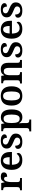

<svg xmlns="http://www.w3.org/2000/svg" viewBox="2051 -2639 828 4970"><g transform="rotate(-90 2465.0 -154.0)"><path d="M25 0V-49H28Q62 -49 84.5 -61.5Q107 -74 107 -121V-419Q107 -463 85.5 -475Q64 -487 31 -487H28V-536H212L231 -450H236Q256 -495 284.5 -521Q313 -547 376 -547Q433 -547 460.5 -527Q488 -507 488 -469Q488 -429 459 -405.5Q430 -382 374 -382Q374 -423 363 -443Q352 -463 324 -463Q297 -463 280 -443.5Q263 -424 253.5 -394.5Q244 -365 240.5 -334.5Q237 -304 237 -283V-116Q237 -72 258.5 -60.5Q280 -49 311 -49H342V0Z M802 10Q681 10 617 -62Q553 -134 553 -265Q553 -405 615 -476.5Q677 -548 791 -548Q895 -548 955 -487.5Q1015 -427 1015 -308V-259H685Q688 -155 723.5 -107.5Q759 -60 825 -60Q877 -60 913 -83Q949 -106 967 -137Q991 -125 991 -94Q991 -69 970.5 -45Q950 -21 908 -5.5Q866 10 802 10ZM882 -319Q882 -396 861.5 -441.5Q841 -487 792 -487Q745 -487 718 -444Q691 -401 687 -319Z M1283 10Q1187 10 1141.5 -21Q1096 -52 1096 -103Q1096 -133 1110 -149Q1124 -165 1143 -170.5Q1162 -176 1177 -176Q1177 -118 1204.5 -81.5Q1232 -45 1285 -45Q1338 -45 1363 -67Q1388 -89 1388 -122Q1388 -145 1377.5 -161Q1367 -177 1340 -192Q1313 -207 1265 -225Q1186 -255 1145.5 -291.5Q1105 -328 1105 -395Q1105 -470 1161 -508.5Q1217 -547 1309 -547Q1395 -547 1434 -518.5Q1473 -490 1473 -454Q1473 -423 1451.5 -406Q1430 -389 1383 -389Q1383 -438 1361 -466Q1339 -494 1295 -494Q1256 -494 1232.5 -476Q1209 -458 1209 -425Q1209 -402 1221 -386Q1233 -370 1262 -355Q1291 -340 1341 -322Q1413 -295 1452.5 -258.5Q1492 -222 1492 -159Q1492 -78 1436.5 -34Q1381 10 1283 10Z M1549 240V191H1559Q1577 191 1594.5 186.5Q1612 182 1623.5 167.5Q1635 153 1635 124V-418Q1635 -463 1613.5 -475Q1592 -487 1562 -487H1553V-536H1741L1756 -453H1760Q1782 -495 1818.5 -520.5Q1855 -546 1913 -546Q2012 -546 2064.5 -479Q2117 -412 2117 -267Q2117 -122 2065 -55.5Q2013 11 1915 11Q1858 11 1822 -11.5Q1786 -34 1764 -72H1758Q1760 -55 1761.5 -33Q1763 -11 1764 10.5Q1765 32 1765 46V125Q1765 154 1776.5 168Q1788 182 1805 186.5Q1822 191 1840 191H1855V240ZM1880 -59Q1936 -59 1960.5 -111.5Q1985 -164 1985 -267Q1985 -369 1960.5 -422Q1936 -475 1880 -475Q1813 -475 1789 -422.5Q1765 -370 1765 -267Q1765 -163 1789 -111Q1813 -59 1880 -59Z M2465 10Q2350 10 2283.5 -59.5Q2217 -129 2217 -270Q2217 -410 2280.5 -479Q2344 -548 2468 -548Q2584 -548 2650 -479Q2716 -410 2716 -270Q2716 -129 2652.5 -59.5Q2589 10 2465 10ZM2467 -49Q2531 -49 2557 -105Q2583 -161 2583 -270Q2583 -379 2556.5 -433.5Q2530 -488 2466 -488Q2402 -488 2376 -433.5Q2350 -379 2350 -270Q2350 -161 2376.5 -105Q2403 -49 2467 -49Z M2789 0V-49H2793Q2827 -49 2850 -61Q2873 -73 2873 -119V-421Q2873 -464 2852 -475.5Q2831 -487 2798 -487H2794V-536H2986L2999 -461H3004Q3034 -517 3072 -532.5Q3110 -548 3158 -548Q3236 -548 3280 -502Q3324 -456 3324 -354V-120Q3324 -73 3342 -61Q3360 -49 3394 -49H3398V0H3194V-335Q3194 -400 3173.5 -435.5Q3153 -471 3103 -471Q3065 -471 3043 -449Q3021 -427 3012 -391Q3003 -355 3003 -313V-115Q3003 -72 3024 -60.5Q3045 -49 3078 -49H3082V0Z M3648 10Q3552 10 3506.5 -21Q3461 -52 3461 -103Q3461 -133 3475 -149Q3489 -165 3508 -170.5Q3527 -176 3542 -176Q3542 -118 3569.5 -81.5Q3597 -45 3650 -45Q3703 -45 3728 -67Q3753 -89 3753 -122Q3753 -145 3742.5 -161Q3732 -177 3705 -192Q3678 -207 3630 -225Q3551 -255 3510.5 -291.5Q3470 -328 3470 -395Q3470 -470 3526 -508.5Q3582 -547 3674 -547Q3760 -547 3799 -518.5Q3838 -490 3838 -454Q3838 -423 3816.5 -406Q3795 -389 3748 -389Q3748 -438 3726 -466Q3704 -494 3660 -494Q3621 -494 3597.5 -476Q3574 -458 3574 -425Q3574 -402 3586 -386Q3598 -370 3627 -355Q3656 -340 3706 -322Q3778 -295 3817.5 -258.5Q3857 -222 3857 -159Q3857 -78 3801.5 -34Q3746 10 3648 10Z M4198 10Q4077 10 4013 -62Q3949 -134 3949 -265Q3949 -405 4011 -476.5Q4073 -548 4187 -548Q4291 -548 4351 -487.5Q4411 -427 4411 -308V-259H4081Q4084 -155 4119.5 -107.5Q4155 -60 4221 -60Q4273 -60 4309 -83Q4345 -106 4363 -137Q4387 -125 4387 -94Q4387 -69 4366.5 -45Q4346 -21 4304 -5.5Q4262 10 4198 10ZM4278 -319Q4278 -396 4257.5 -441.5Q4237 -487 4188 -487Q4141 -487 4114 -444Q4087 -401 4083 -319Z M4679 10Q4583 10 4537.5 -21Q4492 -52 4492 -103Q4492 -133 4506 -149Q4520 -165 4539 -170.5Q4558 -176 4573 -176Q4573 -118 4600.5 -81.5Q4628 -45 4681 -45Q4734 -45 4759 -67Q4784 -89 4784 -122Q4784 -145 4773.5 -161Q4763 -177 4736 -192Q4709 -207 4661 -225Q4582 -255 4541.5 -291.5Q4501 -328 4501 -395Q4501 -470 4557 -508.5Q4613 -547 4705 -547Q4791 -547 4830 -518.5Q4869 -490 4869 -454Q4869 -423 4847.5 -406Q4826 -389 4779 -389Q4779 -438 4757 -466Q4735 -494 4691 -494Q4652 -494 4628.5 -476Q4605 -458 4605 -425Q4605 -402 4617 -386Q4629 -370 4658 -355Q4687 -340 4737 -322Q4809 -295 4848.5 -258.5Q4888 -222 4888 -159Q4888 -78 4832.5 -34Q4777 10 4679 10Z"/></g></svg>

Font: Noto Serif Toto SemiBold
Style: Regular
Weight: 600
Designer: Monotype Design Team
Foundry: Monotype Imaging Inc.
Version: Version 2.001; ttfautohint (v1.8.4.7-5d5b)